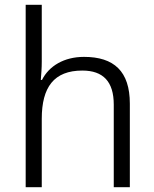

<svg xmlns="http://www.w3.org/2000/svg" viewBox="-20 -780 643 800"><path d="M154 -523V-760H87V0H154V-285C154 -417 205 -486 323 -486C410 -486 454 -440 454 -344V0H521V-348C521 -483 455 -543 330 -543C247 -543 184 -505 155 -447H150C152 -471 154 -496 154 -523Z"/></svg>

Font: Noto Sans Thaana Light
Style: Regular
Weight: 300
Designer: David Williams
Foundry: Google Inc.
Version: Version 3.001